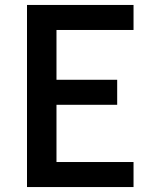

<svg xmlns="http://www.w3.org/2000/svg" viewBox="-20 -755 640 775"><path d="M89 0V-735H519V-634H208V-433H453V-332H208V-101H519V0Z"/></svg>

Font: Iosevka Extended
Style: Bold
Weight: 700
Width: 7
Monospace: yes
Designer: Belleve Invis
Foundry: Belleve Invis
Version: Version 32.5.0; ttfautohint (v1.8.4)